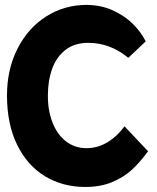

<svg xmlns="http://www.w3.org/2000/svg" viewBox="-20 -747 640 782"><path d="M8.5 -358Q8.5 -465.5 51.8 -549.8Q95 -634 169 -680.5Q243 -727 332.5 -727Q389 -727 437.2 -705.8Q485.5 -684.5 520 -650.8Q554.5 -617 573.5 -578.5L502.5 -511.5Q428.5 -572.5 339.5 -572.5Q284 -572.5 247 -544Q210 -515.5 192.5 -467Q175 -418.5 175 -357Q175 -295.5 194.2 -247Q213.5 -198.5 249.2 -171Q285 -143.5 332 -143.5Q378 -143.5 418 -167.8Q458 -192 487 -232.5L583 -131Q551.5 -87.5 517.8 -56.2Q484 -25 436.5 -5.2Q389 14.5 327 14.5Q235.5 14.5 163.2 -29.2Q91 -73 49.8 -157.2Q8.5 -241.5 8.5 -358Z"/></svg>

Font: JuliaMono ExtraBold
Style: Regular
Weight: 800
Monospace: yes
Designer: cormullion
Foundry: corm
Version: Version 0.055; ttfautohint (v1.8.4)